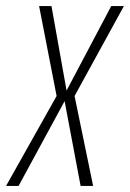

<svg xmlns="http://www.w3.org/2000/svg" viewBox="-57 -616 430 636"><path d="M-37 0H4.5L157 -281L210 0H251.5L190 -298L353.5 -596H311.5L163.5 -316L113.5 -596H72.5L130.5 -298Z"/></svg>

Font: Anybody Condensed ExtraLight
Style: Italic
Weight: 250
Width: 3
Italic angle: -10°
Version: Version 1.113;gftools[0.9.25]